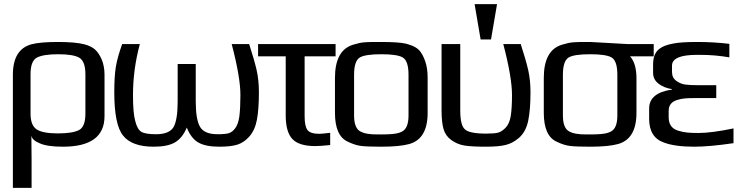

<svg xmlns="http://www.w3.org/2000/svg" viewBox="-20 -696 3550 924"><path d="M131 -44Q131 -34 131.5 13Q132 60 132 71V208H42V-336Q42 -459 132 -483Q174 -494 258 -494Q342 -494 385 -483Q419 -474 437 -458Q455 -442 469 -411Q483 -378 483 -336V-137Q483 10 283 10Q208 10 172 -6Q134 -21 131 -44ZM391 -149V-339Q391 -400 362 -418Q333 -435 260 -435Q187 -435 156 -418Q127 -401 127 -339V-149Q127 -92 157 -73Q186 -54 259 -54Q331 -54 362 -71Q391 -88 391 -149Z M530 -252Q530 -329 537.5 -374.5Q545 -420 568 -484H653Q620 -362 620 -239Q620 -150 631 -113Q641 -73 660.5 -61.5Q680 -50 731 -50Q794 -50 815 -84Q835 -119 835 -208V-388H922V-208Q922 -120 943 -85Q964 -50 1027 -50Q1064 -50 1081 -55Q1098 -60 1112 -79Q1126 -97 1132 -136Q1137 -178 1137 -239Q1137 -324 1095 -484H1179Q1204 -407 1215 -359Q1226 -310 1226 -252Q1226 -171 1216.5 -120Q1207 -69 1179 -38Q1154 -10 1122.5 0Q1091 10 1036 10Q969 10 934 -10.5Q899 -31 879 -82Q858 -32 822.5 -11Q787 10 720 10Q614 10 572 -44Q530 -96 530 -252Z M1446 -136Q1446 -88 1460 -70Q1474 -52 1517 -52Q1529 -52 1569 -57V2Q1522 7 1497 7Q1419 7 1387 -27Q1355 -61 1355 -141V-425H1222V-484H1595V-425H1446Z M2038 -321V-153Q2038 -28 1950 -3Q1904 10 1815 10Q1749 10 1719 6.5Q1689 3 1654 -14Q1592 -42 1592 -153V-321Q1592 -455 1680 -481Q1697 -486 1710 -489Q1723 -492 1743.5 -493Q1764 -494 1772 -494Q1780 -494 1815 -494Q1898 -494 1933 -486Q1941 -484 1950 -481Q1982 -471 1998 -453.5Q2014 -436 2026 -402Q2038 -369 2038 -321ZM1946 -140V-336Q1946 -402 1919 -419Q1893 -435 1815 -435Q1737 -435 1711 -419Q1684 -402 1684 -336V-140Q1684 -77 1717 -62Q1731 -55 1747 -52.5Q1763 -50 1773 -49.5Q1783 -49 1815 -49Q1878 -49 1901 -57Q1907 -59 1913 -62Q1946 -77 1946 -140Z M2318 10Q2251 10 2216 4.5Q2181 -1 2152 -22Q2124 -42 2114.5 -75Q2105 -108 2105 -166V-484H2195V-165Q2195 -93 2217 -74Q2238 -53 2320 -53Q2359 -53 2376.5 -57.5Q2394 -62 2412 -80Q2432 -100 2438 -138Q2444 -176 2444 -239Q2444 -324 2402 -484H2486Q2511 -407 2522 -359Q2533 -310 2533 -252Q2533 -168 2522 -115Q2511 -62 2478 -33Q2448 -7 2414 1.5Q2380 10 2318 10ZM2343 -506H2293L2264 -676H2372Z M2820 -494Q2829 -494 2910 -489Q2991 -484 2999 -484H3126V-425H3012Q3043 -391 3043 -319V-153Q3043 -28 2955 -3Q2909 10 2820 10Q2754 10 2724 6.5Q2694 3 2659 -14Q2597 -42 2597 -153V-321Q2597 -455 2685 -481Q2702 -486 2715 -489Q2728 -492 2748.5 -493Q2769 -494 2777 -494Q2785 -494 2820 -494ZM2951 -140V-336Q2951 -402 2924 -419Q2898 -435 2820 -435Q2742 -435 2716 -419Q2689 -402 2689 -336V-140Q2689 -77 2722 -62Q2736 -55 2752 -52.5Q2768 -50 2778 -49.5Q2788 -49 2820 -49Q2883 -49 2906 -57Q2912 -59 2918 -62Q2951 -77 2951 -140Z M3198 -131Q3198 -106 3209.5 -90Q3221 -74 3244 -67Q3267 -60 3288 -58Q3309 -56 3341 -56Q3404 -56 3510 -78V-7Q3394 10 3321 10Q3228 10 3175 -10Q3104 -35 3104 -124V-174Q3104 -249 3214 -265V-267Q3176 -273 3149.5 -293Q3123 -313 3123 -346V-385Q3123 -434 3148 -456.5Q3173 -479 3223 -487Q3259 -494 3335 -494Q3415 -494 3490 -485V-420Q3421 -432 3350 -432H3334Q3214 -432 3214 -380V-350Q3214 -322 3234.5 -307Q3255 -292 3278.5 -289Q3302 -286 3339 -286H3427V-224H3322Q3295 -224 3277 -222.5Q3259 -221 3239 -215Q3219 -209 3208.5 -196Q3198 -183 3198 -162Z"/></svg>

Font: Gamestation Display
Style: Regular
Weight: 400
Designer: Jonas Hecksher
Foundry: Jonas Hecksher, Playtypeª, e-types AS
Version: Version 1.003